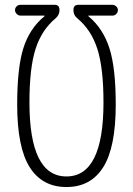

<svg xmlns="http://www.w3.org/2000/svg" viewBox="-20 -750 540 780"><path d="M63.5 -686.5Q54.7 -686.5 47.9 -693.4Q41 -700.2 41 -709Q41 -717.8 47.4 -724.1Q53.7 -730.5 63.5 -730.5H202.1Q221.7 -730.5 221.7 -709Q221.7 -689.5 206.1 -675.8Q149.4 -628.9 124.5 -551.3Q99.6 -473.6 99.6 -334Q99.6 -33.2 250 -33.2Q400.4 -33.2 400.4 -334Q400.4 -473.6 375.5 -551.3Q350.6 -628.9 293.9 -675.8Q278.3 -688.5 278.3 -709Q278.3 -730.5 297.9 -730.5H436.5Q445.3 -730.5 452.1 -724.1Q459 -717.8 459 -709Q459 -700.2 452.6 -693.4Q446.3 -686.5 436.5 -686.5H339.8Q338.9 -686.5 338.9 -685.5Q338.9 -683.6 339.8 -683.6Q398.4 -634.8 424.3 -554.7Q450.2 -474.6 450.2 -325.2Q450.2 -151.4 399.4 -70.8Q348.6 9.8 250 9.8Q151.4 9.8 100.6 -70.8Q49.8 -151.4 49.8 -325.2Q49.8 -475.6 75.2 -555.2Q100.6 -634.8 160.2 -683.6Q161.1 -683.6 161.1 -685.5Q161.1 -686.5 160.2 -686.5Z"/></svg>

Font: Rounded-X Mgen+ 1mn light
Style: Regular
Weight: 200
Designer: [Source Han Sans]
Ryoko NISHIZUKA  (kana & ideographs); Paul D. Hunt (Latin, Greek & Cyrillic); Wenlong ZHANG  (bopomofo
Version: Version 1.059.20150602